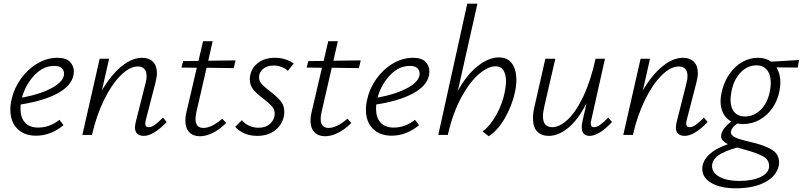

<svg xmlns="http://www.w3.org/2000/svg" viewBox="-20 -731 4348 1040"><path d="M380 -343Q380 -337 378 -323Q365 -264 289.5 -224Q214 -184 92 -165Q91 -157 91 -141Q91 -94 115.5 -67Q140 -40 187 -40Q249 -40 302 -82L324 -53Q255 4 175 4Q111 4 73.5 -34Q36 -72 36 -137Q36 -165 43 -193Q56 -253 93.5 -305Q131 -357 183 -387.5Q235 -418 291 -418Q337 -418 358.5 -396.5Q380 -375 380 -343ZM273 -374Q214 -374 166 -323Q118 -272 99 -202Q204 -222 265.5 -257Q327 -292 327 -332Q327 -349 315 -361.5Q303 -374 273 -374Z M883 -70Q811 5 759 5Q736 5 723.5 -6.5Q711 -18 711 -41Q711 -49 715 -69L768 -279Q774 -300 774 -319Q774 -344 762 -357.5Q750 -371 727 -371Q682 -371 633 -322Q584 -273 543 -188.5Q502 -104 479 -3L478 0H426L520 -413H571L532 -241Q581 -325 638 -371.5Q695 -418 750 -418Q787 -418 808.5 -396.5Q830 -375 830 -335Q830 -315 822 -283L770 -82Q767 -70 767 -61Q767 -42 785 -42Q801 -42 819 -55Q837 -68 863 -94Z M1044 -125Q1039 -102 1039 -87Q1039 -38 1082 -38Q1126 -38 1184 -88L1205 -65Q1169 -29 1132.5 -11Q1096 7 1063 7Q1026 7 1005 -15Q984 -37 984 -77Q984 -100 989 -120L1046 -364L963 -365L972 -400L1055 -401L1080 -508H1132L1108 -402L1256 -404L1246 -362L1099 -364Z M1254 -44 1290 -80Q1304 -62 1328.5 -50.5Q1353 -39 1381 -39Q1420 -39 1444 -61.5Q1468 -84 1468 -115Q1468 -138 1453 -155Q1438 -172 1407 -196Q1371 -223 1352 -246Q1333 -269 1333 -302Q1333 -314 1336 -327Q1346 -368 1381 -393Q1416 -418 1469 -418Q1527 -418 1571 -387L1539 -347Q1527 -360 1506 -368Q1485 -376 1462 -376Q1426 -376 1404.5 -357.5Q1383 -339 1383 -312Q1383 -292 1398 -275.5Q1413 -259 1442 -237Q1480 -208 1500 -184Q1520 -160 1520 -124Q1520 -112 1517 -98Q1506 -52 1468 -23.5Q1430 5 1373 5Q1334 5 1303 -9Q1272 -23 1254 -44Z M1722 -125Q1717 -102 1717 -87Q1717 -38 1760 -38Q1804 -38 1862 -88L1883 -65Q1847 -29 1810.5 -11Q1774 7 1741 7Q1704 7 1683 -15Q1662 -37 1662 -77Q1662 -100 1667 -120L1724 -364L1641 -365L1650 -400L1733 -401L1758 -508H1810L1786 -402L1934 -404L1924 -362L1777 -364Z M2306 -343Q2306 -337 2304 -323Q2291 -264 2215.5 -224Q2140 -184 2018 -165Q2017 -157 2017 -141Q2017 -94 2041.5 -67Q2066 -40 2113 -40Q2175 -40 2228 -82L2250 -53Q2181 4 2101 4Q2037 4 1999.5 -34Q1962 -72 1962 -137Q1962 -165 1969 -193Q1982 -253 2019.5 -305Q2057 -357 2109 -387.5Q2161 -418 2217 -418Q2263 -418 2284.5 -396.5Q2306 -375 2306 -343ZM2199 -374Q2140 -374 2092 -323Q2044 -272 2025 -202Q2130 -222 2191.5 -257Q2253 -292 2253 -332Q2253 -349 2241 -361.5Q2229 -374 2199 -374Z M2777 -298Q2777 -268 2769 -230Q2753 -158 2714.5 -91Q2676 -24 2627 7L2594 -19Q2636 -50 2669 -110Q2702 -170 2714 -232Q2721 -267 2721 -290Q2721 -328 2707 -350Q2693 -372 2664 -372Q2624 -372 2574 -329.5Q2524 -287 2478.5 -203Q2433 -119 2406 -2V0H2354L2511 -711H2566L2460 -239Q2509 -327 2568 -373.5Q2627 -420 2683 -420Q2730 -420 2753.5 -386.5Q2777 -353 2777 -298Z M3295 -70Q3225 5 3173 5Q3153 5 3142 -7Q3131 -19 3131 -42Q3131 -54 3134 -69L3157 -172Q3112 -83 3058.5 -39Q3005 5 2952 5Q2914 5 2890.5 -18Q2867 -41 2867 -90Q2867 -121 2875 -153L2934 -413H2988L2929 -157Q2921 -123 2921 -102Q2921 -42 2971 -42Q3011 -42 3055 -83Q3099 -124 3139 -207.5Q3179 -291 3206 -413H3257L3183 -82Q3180 -70 3180 -61Q3180 -42 3198 -42Q3213 -42 3231 -55Q3249 -68 3275 -94Z M3813 -70Q3741 5 3689 5Q3666 5 3653.5 -6.5Q3641 -18 3641 -41Q3641 -49 3645 -69L3698 -279Q3704 -300 3704 -319Q3704 -344 3692 -357.5Q3680 -371 3657 -371Q3612 -371 3563 -322Q3514 -273 3473 -188.5Q3432 -104 3409 -3L3408 0H3356L3450 -413H3501L3462 -241Q3511 -325 3568 -371.5Q3625 -418 3680 -418Q3717 -418 3738.5 -396.5Q3760 -375 3760 -335Q3760 -315 3752 -283L3700 -82Q3697 -70 3697 -61Q3697 -42 3715 -42Q3731 -42 3749 -55Q3767 -68 3793 -94Z M4301 -365 4186 -366Q4207 -332 4207 -284Q4207 -265 4202 -238Q4193 -189 4165.5 -148Q4138 -107 4096 -83Q4054 -59 4004 -59Q3987 -59 3974 -62Q3944 -42 3940 -21Q3936 -6 3949 4.5Q3962 15 3982.5 21.5Q4003 28 4049 39Q4119 55 4159.5 79Q4200 103 4200 149Q4200 154 4198 168Q4185 224 4123 256.5Q4061 289 3965 289Q3884 289 3834 260.5Q3784 232 3784 184Q3784 143 3819 108.5Q3854 74 3923 50Q3886 32 3886 6Q3886 0 3887 -3Q3895 -38 3941 -73Q3913 -88 3898 -116.5Q3883 -145 3883 -183Q3883 -207 3889 -232Q3902 -289 3932 -331.5Q3962 -374 4002 -396Q4042 -418 4085 -418Q4127 -418 4157 -397L4308 -406ZM4155 -283Q4155 -327 4134.5 -352Q4114 -377 4077 -377Q4029 -377 3991.5 -338Q3954 -299 3942 -235Q3937 -208 3937 -191Q3937 -148 3957.5 -124Q3978 -100 4015 -100Q4064 -100 4102 -138Q4140 -176 4151 -242Q4155 -261 4155 -283ZM4146 168Q4146 134 4113.5 116Q4081 98 4019 81Q3985 72 3974 68Q3906 86 3871.5 110.5Q3837 135 3837 169Q3837 205 3877.5 227Q3918 249 3983 249Q4051 249 4094 230.5Q4137 212 4145 180Q4146 176 4146 168Z"/></svg>

Font: Ysabeau Semilight
Style: Italic
Weight: 300
Italic angle: -12°
Designer: Christian Thalmann (Catharsis Fonts)
Version: Version 0.003